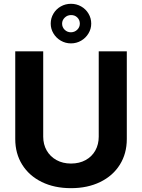

<svg xmlns="http://www.w3.org/2000/svg" viewBox="-20 -976 744 1006"><path d="M644.4 -707V-247.5Q644.4 -171.4 608 -113.2Q571.6 -54.9 505.2 -22.5Q438.9 9.9 351.9 9.9Q264.9 9.9 198.8 -22.5Q132.7 -54.9 96.3 -113.2Q59.9 -171.4 59.9 -247.5V-707H206.4V-259.9Q206.4 -219.6 224.6 -187.6Q242.9 -155.6 276 -137.3Q309 -119.1 351.9 -119.1Q395.7 -119.1 428.7 -137.3Q461.8 -155.6 479.6 -187.6Q497.3 -219.6 497.3 -259.9V-707ZM245.7 -852.2Q245.7 -880.6 260 -904.6Q274.2 -928.6 298.5 -942.3Q322.9 -956.1 351.9 -956.1Q380.9 -956.1 405.2 -942.3Q429.5 -928.6 443.7 -904.6Q458 -880.6 458 -852.2Q458 -824.8 443.7 -801Q429.5 -777.1 405.2 -762.9Q380.8 -748.7 351.9 -748.7Q322.9 -748.7 298.5 -762.9Q274.2 -777.1 260 -801Q245.7 -824.8 245.7 -852.2ZM398.3 -852.2Q398.3 -871.4 385 -884.5Q371.7 -897.5 351.9 -897Q333 -897 319.2 -883.7Q305.4 -870.4 305.4 -852.2Q305.4 -833.3 318.9 -820Q332.5 -806.8 351.9 -806.8Q371.7 -807.3 385 -820.6Q398.3 -833.9 398.3 -852.2Z"/></svg>

Font: Pretendard Std Variable
Style: Regular
Weight: 400
Designer: Base glyphs from Inter by Rasmus Andersson; Hangeul glyphs from Noto Sans CJK(Source Han Sans) by Jang Soo-young and Kan
Foundry: Kil Hyung-jin
Version: Version 1.309;Glyphs 3.2 (3225)